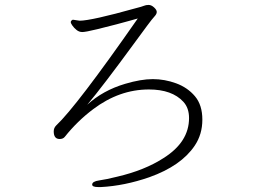

<svg xmlns="http://www.w3.org/2000/svg" viewBox="-20 -733 1040 779"><path d="M276 -653 303 -649Q350 -649 532 -700Q556 -706 564 -709.5Q572 -713 583 -713Q594 -713 605 -703Q616 -693 616 -684.5Q616 -676 607 -666.5Q598 -657 576.5 -628Q555 -599 525 -558Q397 -383 334 -308Q397 -366 488 -393Q552 -412 600 -412Q648 -412 694.5 -395Q741 -378 771 -342.5Q801 -307 801 -247.5Q801 -188 770 -142Q715 -60 586 -14Q485 21 389 26H379Q354 26 354 16Q354 3 382.5 -1Q411 -5 455 -16Q567 -42 644 -92Q747 -157 747 -254Q747 -295 724 -320Q678 -370 584 -370Q464 -370 358 -290Q294 -242 243 -178Q236 -169 222 -169Q198 -169 198 -200Q198 -214 208 -224Q290 -301 539 -658Q529 -655 505 -648.5Q481 -642 451.5 -634Q422 -626 374.5 -614.5Q327 -603 314 -603Q301 -603 290.5 -611.5Q280 -620 273.5 -629.5Q267 -639 267 -643Q267 -647 270.5 -650Q274 -653 276 -653Z"/></svg>

Font: LXGW WenKai Lite Light
Style: Regular
Weight: 300
Designer: LXGW / Fontworks Inc.
Foundry: LXGW / Fontworks Inc.
Version: Version 1.511; March 25, 2025